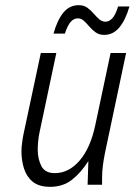

<svg xmlns="http://www.w3.org/2000/svg" viewBox="-20 -715 540 743"><path d="M63 -130Q63 -143 65.5 -162.5Q68 -182 71 -196L138 -510H198L132 -198Q129 -184 127.5 -166Q126 -148 126 -136Q126 -100 140 -72.5Q154 -45 192 -45Q246 -45 288 -93.5Q330 -142 349 -232L408 -510H468L386 -122Q381 -97 378 -73.5Q375 -50 375 -25V0H319L322 -92Q293 -46 258 -19Q223 8 174 8Q131 8 107 -11.5Q83 -31 73 -62.5Q63 -94 63 -130ZM187 -585Q202 -638 225.5 -666.5Q249 -695 285 -695Q304 -695 317.5 -685.5Q331 -676 342 -663Q353 -650 364 -640.5Q375 -631 388 -631Q402 -631 414.5 -644Q427 -657 437 -690H481Q466 -638 442 -609Q418 -580 383 -580Q364 -580 350.5 -589.5Q337 -599 326 -612Q315 -625 304.5 -634.5Q294 -644 281 -644Q266 -644 254 -631Q242 -618 231 -585Z"/></svg>

Font: Radio Canada Condensed Light
Style: Italic
Weight: 300
Width: 3
Italic angle: -12°
Designer: Charles Daoud, Etienne Aubert Bonn, Alexandre Saumier Demers, Jacques Le Bailly
Foundry: Radio-Canada
Version: Version 2.104; ttfautohint (v1.8.4.7-5d5b);gftools[0.9.28.de